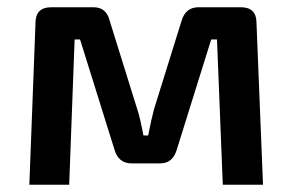

<svg xmlns="http://www.w3.org/2000/svg" viewBox="-20 -510 807 530"><path d="M645 -490Q688 -490 688 -447L706 0H595L579 -401H563L468 -97Q457 -59 422 -59H343Q307 -59 296 -97L201 -401H186L171 0H61L78 -447Q78 -490 122 -490H238Q274 -490 283 -452L359 -208Q366 -188 376 -136H389Q398 -182 405 -208L481 -452Q492 -490 528 -490Z"/></svg>

Font: Exo 2 Semi Bold
Style: Regular
Weight: 600
Designer: Natanael Gama
Version: Version 1.001;PS 001.001;hotconv 1.0.88;makeotf.lib2.5.64775